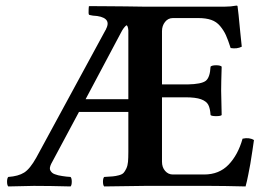

<svg xmlns="http://www.w3.org/2000/svg" viewBox="-20 -669 966 691"><path d="M415 -550.8 288.1 -312H441.9V-560.1Q440.4 -576.7 435.1 -578.1Q424.8 -570.3 415 -550.8ZM110.8 -102.1 359.9 -561Q361.8 -563 361.8 -564.9Q373.5 -587.4 360.6 -599.4Q347.7 -611.3 314 -612.8Q311.5 -612.8 301.8 -615.2Q298.8 -616.7 298.8 -622.1Q298.8 -639.2 299.8 -646L301.8 -647Q327.1 -647 373 -646.5Q418.9 -646 432.1 -646L500 -645H788.1Q811 -645 831.1 -648.9Q835 -648.9 835 -646Q835.9 -642.6 838.6 -615.7Q841.3 -588.9 844.7 -553.2Q848.1 -517.6 850.1 -501Q833 -492.2 810.1 -496.1Q800.8 -525.4 793 -542.5Q785.2 -559.6 772.2 -575.2Q759.3 -590.8 740.2 -597.4Q721.2 -604 693.8 -604H602.1Q585 -604 574 -590.1Q563 -576.2 563 -557.1V-365.2H655.8Q704.6 -366.2 720.2 -377.9Q735.8 -389.6 737.8 -429.2Q742.7 -434.1 757.8 -434.1Q772.9 -434.1 777.8 -429.2Q775.9 -369.6 775.9 -342.8Q775.9 -325.2 777.8 -254.9Q773.9 -251 757.8 -251Q741.7 -251 737.8 -254.9Q736.3 -279.3 729.5 -292Q722.7 -304.7 703.4 -311.8Q684.1 -318.8 647 -318.8H563V-86.9Q563 -66.9 574.2 -54Q585.4 -41 602.1 -41H714.8Q768.6 -41 802.5 -76.2Q836.4 -111.3 853 -169.9Q877 -175.3 894 -165Q893.6 -160.2 888.4 -126.7Q883.3 -93.3 880.9 -79.1Q878.4 -64.9 873.5 -40.3Q868.7 -15.6 863.8 2Q783.7 0 735.8 0H501Q403.8 1 355 2Q350.6 -2.4 350.6 -15.1Q350.6 -27.8 355 -32.2Q375.5 -33.2 386 -34.2Q396.5 -35.2 408.2 -38.3Q419.9 -41.5 424.8 -46.9Q429.7 -52.2 434.6 -62.5Q439.5 -72.8 440.7 -86.7Q441.9 -100.6 441.9 -122.1V-266.1H264.2L164.1 -79.1Q160.6 -71.8 159.7 -65.9Q158.7 -60.1 161.1 -55.7Q163.6 -51.3 167 -47.9Q170.4 -44.4 177.2 -42Q184.1 -39.6 189.7 -38.1Q195.3 -36.6 204.3 -35.4Q213.4 -34.2 219 -33.4Q224.6 -32.7 233.9 -32.2Q238.3 -27.8 238.3 -15.1Q238.3 -2.4 233.9 2Q159.7 0 102.1 0Q84 0 9.8 2Q5.4 -2.4 5.4 -15.1Q5.4 -27.8 9.8 -32.2Q45.9 -34.7 66.9 -47.9Q87.9 -61 110.8 -102.1Z"/></svg>

Font: Common Serif SemiBold
Style: Regular
Weight: 600
Designer: Philipp H. Poll, Khaled Hosny
Foundry: Stefan Peev, Context Ltd.
Version: Version 1.026